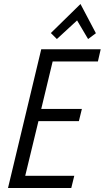

<svg xmlns="http://www.w3.org/2000/svg" viewBox="-20 -939 523 959"><path d="M20 0 186 -693H483L469 -632H243L186 -395H389L374 -334H172L106 -61H351L336 0ZM264 -744 234 -774 382 -919 459 -773 420 -744 365 -837Z"/></svg>

Font: Ubuntu Sans Condensed
Style: Italic
Weight: 400
Width: 3
Italic angle: -13.5°
Designer: Dalton Maag Ltd
Foundry: Dalton Maag Ltd
Version: Version 1.006; ttfautohint (v1.8.4.7-5d5b)